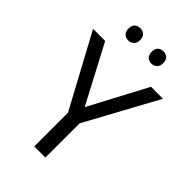

<svg xmlns="http://www.w3.org/2000/svg" viewBox="-266 -1003 1099 1099"><g transform="rotate(45 283.0 -454.0)"><path d="M283 -363 469 -714H566L328 -277V0H238V-273L0 -714H98ZM142 -859Q142 -885 156 -896.5Q170 -908 189 -908Q208 -908 222 -896.5Q236 -885 236 -859Q236 -834 222 -821.5Q208 -809 189 -809Q170 -809 156 -821.5Q142 -834 142 -859ZM330 -859Q330 -885 343.5 -896.5Q357 -908 376 -908Q395 -908 409 -896.5Q423 -885 423 -859Q423 -834 409 -821.5Q395 -809 376 -809Q357 -809 343.5 -821.5Q330 -834 330 -859Z"/></g></svg>

Font: Noto Sans IKEA
Style: Regular
Weight: 400
Designer: Monotype Design Team
Foundry: Monotype Imaging Inc.
Version: Version 2.001